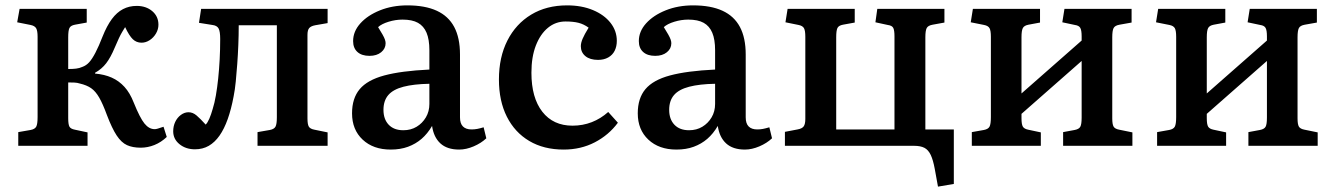

<svg xmlns="http://www.w3.org/2000/svg" viewBox="-20 -543 4971 715"><path d="M504 7Q474 7 453 -2.5Q432 -12 414.5 -38.5Q397 -65 378 -115Q363 -156 349.5 -179.5Q336 -203 319.5 -214.5Q303 -226 277 -232Q268 -235 257.5 -235.5Q247 -236 234 -236V-103Q234 -80 238.5 -71.5Q243 -63 259 -60L306 -50V0H48V-51L94 -59Q110 -62 115 -71.5Q120 -81 120 -107V-406Q120 -429 114.5 -438Q109 -447 94 -450L44 -460L53 -510H303V-459L259 -451Q243 -448 238.5 -438.5Q234 -429 234 -404V-286Q251 -286 263.5 -287.5Q276 -289 287 -294Q301 -299 312 -311Q323 -323 335.5 -347Q348 -371 362 -407Q378 -447 396.5 -472Q415 -497 438 -509Q461 -521 489 -521Q524 -521 547 -501.5Q570 -482 570 -451Q570 -434 561 -418.5Q552 -403 537.5 -393.5Q523 -384 507 -384Q488 -384 474.5 -397Q461 -410 446 -442Q441 -434 435 -424Q429 -414 422.5 -400Q416 -386 407 -365Q392 -329 375.5 -307.5Q359 -286 334 -272V-269Q369 -266 396 -254Q423 -242 443.5 -219.5Q464 -197 478 -161Q501 -104 518 -83Q535 -62 556 -62Q561 -62 567.5 -64Q574 -66 589 -71L601 -33Q580 -13 555 -3Q530 7 504 7Z M706 13Q672 13 648.5 -6Q625 -25 625 -54Q625 -73 632.5 -89Q640 -105 653.5 -115Q667 -125 682 -125Q698 -125 712 -113Q726 -101 746 -79Q753 -86 759.5 -101Q766 -116 772 -137Q779 -159 784 -188Q789 -217 792.5 -250.5Q796 -284 798 -321Q800 -358 800 -398Q800 -426 794 -437Q788 -448 771 -450L721 -458L729 -510H1200V-457L1154 -449Q1138 -446 1131.5 -438.5Q1125 -431 1125 -413V-102Q1125 -80 1130 -71.5Q1135 -63 1151 -60L1200 -50V0H939V-51L985 -59Q1001 -62 1006 -71.5Q1011 -81 1011 -106V-449H869Q869 -412 867.5 -375.5Q866 -339 863.5 -304.5Q861 -270 858 -239.5Q855 -209 850 -184Q841 -136 828 -99.5Q815 -63 797.5 -38Q780 -13 757.5 0Q735 13 706 13Z M1435 14Q1370 14 1330.5 -23Q1291 -60 1291 -121Q1291 -177 1319.5 -211Q1348 -245 1411 -262Q1474 -279 1579 -284V-356Q1579 -396 1568.5 -421Q1558 -446 1536.5 -458Q1515 -470 1479 -470Q1453 -470 1427 -462Q1401 -454 1388 -442Q1398 -426 1404.5 -414.5Q1411 -403 1413.5 -395.5Q1416 -388 1416 -382Q1416 -362 1399.5 -348.5Q1383 -335 1356 -335Q1327 -335 1311 -349.5Q1295 -364 1295 -390Q1295 -426 1322 -456Q1349 -486 1395 -504.5Q1441 -523 1497 -523Q1563 -523 1606.5 -503Q1650 -483 1671.5 -442.5Q1693 -402 1693 -340V-106Q1693 -83 1704 -72Q1715 -61 1736 -61Q1747 -61 1757.5 -63Q1768 -65 1781 -69L1791 -28Q1772 -10 1744 2Q1716 14 1690 14Q1645 14 1620 -9Q1595 -32 1589 -74Q1572 -45 1550 -26Q1528 -7 1499.5 3.5Q1471 14 1435 14ZM1482 -58Q1510 -58 1531.5 -71Q1553 -84 1566 -106Q1579 -128 1579 -156V-231Q1521 -230 1482.5 -220Q1444 -210 1426 -189Q1408 -168 1408 -134Q1408 -99 1427.5 -78.5Q1447 -58 1482 -58Z M2079 14Q2005 14 1951 -18Q1897 -50 1867.5 -108.5Q1838 -167 1838 -247Q1838 -330 1869.5 -392Q1901 -454 1958 -488.5Q2015 -523 2092 -523Q2146 -523 2188 -505.5Q2230 -488 2253.5 -458Q2277 -428 2277 -391Q2277 -370 2269 -354Q2261 -338 2245 -329Q2229 -320 2207 -320Q2177 -320 2160 -334Q2143 -348 2143 -371Q2143 -383 2149.5 -398.5Q2156 -414 2172 -440Q2154 -453 2134.5 -458Q2115 -463 2086 -463Q2049 -463 2020.5 -439.5Q1992 -416 1975.5 -373.5Q1959 -331 1959 -272Q1959 -179 1999.5 -127Q2040 -75 2112 -75Q2150 -75 2183.5 -88Q2217 -101 2245 -126L2281 -86Q2247 -40 2195 -13Q2143 14 2079 14Z M2499 14Q2434 14 2394.5 -23Q2355 -60 2355 -121Q2355 -177 2383.5 -211Q2412 -245 2475 -262Q2538 -279 2643 -284V-356Q2643 -396 2632.5 -421Q2622 -446 2600.5 -458Q2579 -470 2543 -470Q2517 -470 2491 -462Q2465 -454 2452 -442Q2462 -426 2468.5 -414.5Q2475 -403 2477.5 -395.5Q2480 -388 2480 -382Q2480 -362 2463.5 -348.5Q2447 -335 2420 -335Q2391 -335 2375 -349.5Q2359 -364 2359 -390Q2359 -426 2386 -456Q2413 -486 2459 -504.5Q2505 -523 2561 -523Q2627 -523 2670.5 -503Q2714 -483 2735.5 -442.5Q2757 -402 2757 -340V-106Q2757 -83 2768 -72Q2779 -61 2800 -61Q2811 -61 2821.5 -63Q2832 -65 2845 -69L2855 -28Q2836 -10 2808 2Q2780 14 2754 14Q2709 14 2684 -9Q2659 -32 2653 -74Q2636 -45 2614 -26Q2592 -7 2563.5 3.5Q2535 14 2499 14ZM2546 -58Q2574 -58 2595.5 -71Q2617 -84 2630 -106Q2643 -128 2643 -156V-231Q2585 -230 2546.5 -220Q2508 -210 2490 -189Q2472 -168 2472 -134Q2472 -99 2491.5 -78.5Q2511 -58 2546 -58Z M3473 152 3461 86Q3455 53 3446 34Q3437 15 3422.5 7.5Q3408 0 3384 0H2903V-52L2950 -61Q2967 -64 2973 -72.5Q2979 -81 2979 -100V-406Q2979 -429 2974 -438Q2969 -447 2954 -450L2905 -460L2913 -510H3163V-459L3119 -451Q3103 -448 3098.5 -438.5Q3094 -429 3094 -404V-61H3311V-408Q3311 -430 3306.5 -439Q3302 -448 3286 -450L3240 -460L3247 -510H3497V-459L3453 -451Q3436 -448 3431 -438.5Q3426 -429 3426 -404V-61H3532V142Z M3599 0V-51L3644 -59Q3660 -62 3665 -71.5Q3670 -81 3670 -107V-406Q3670 -429 3665 -438Q3660 -447 3645 -450L3595 -460L3603 -510H3853V-459L3810 -451Q3794 -448 3789 -438.5Q3784 -429 3784 -404V-195L4008 -392V-408Q4008 -430 4003 -439Q3998 -448 3983 -450L3936 -460L3944 -510H4194V-459L4149 -451Q4132 -448 4127 -438.5Q4122 -429 4122 -404V-102Q4122 -80 4127 -71.5Q4132 -63 4148 -60L4197 -50V0H3939V-51L3982 -59Q3998 -62 4003 -71Q4008 -80 4008 -105V-316L3784 -119V-103Q3784 -80 3789 -71.5Q3794 -63 3809 -60L3856 -50V0Z M4289 0V-51L4334 -59Q4350 -62 4355 -71.5Q4360 -81 4360 -107V-406Q4360 -429 4355 -438Q4350 -447 4335 -450L4285 -460L4293 -510H4543V-459L4500 -451Q4484 -448 4479 -438.5Q4474 -429 4474 -404V-195L4698 -392V-408Q4698 -430 4693 -439Q4688 -448 4673 -450L4626 -460L4634 -510H4884V-459L4839 -451Q4822 -448 4817 -438.5Q4812 -429 4812 -404V-102Q4812 -80 4817 -71.5Q4822 -63 4838 -60L4887 -50V0H4629V-51L4672 -59Q4688 -62 4693 -71Q4698 -80 4698 -105V-316L4474 -119V-103Q4474 -80 4479 -71.5Q4484 -63 4499 -60L4546 -50V0Z"/></svg>

Font: Literata 18pt Medium
Style: Regular
Weight: 500
Designer: Latin by Veronika Burian and Jose Scaglione. Greek by Irene Vlachou. Cyrillic by Vera Evstafieva.
Foundry: TypeTogether
Version: Version 3.103;gftools[0.9.29]